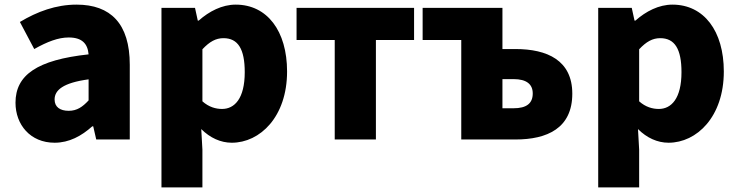

<svg xmlns="http://www.w3.org/2000/svg" viewBox="-20 -603 3192 830"><path d="M216 14C279 14 332 -15 379 -57H383L396 0H541V-323C541 -501 458 -583 311 -583C222 -583 141 -553 66 -508L128 -391C185 -423 232 -441 277 -441C335 -441 359 -414 363 -368C141 -344 47 -279 47 -159C47 -64 111 14 216 14ZM277 -124C240 -124 216 -140 216 -173C216 -213 252 -245 363 -260V-169C337 -141 313 -124 277 -124Z M678 207H855V44L850 -45C888 -7 934 14 982 14C1104 14 1221 -98 1221 -294C1221 -469 1135 -583 999 -583C940 -583 884 -554 839 -514H835L823 -569H678ZM940 -132C913 -132 883 -140 855 -165V-390C886 -423 913 -438 946 -438C1009 -438 1038 -391 1038 -291C1038 -177 994 -132 940 -132Z M1427 0H1605V-430H1770V-569H1262V-430H1427Z M1974 0H2208C2346 0 2454 -49 2454 -198C2454 -342 2346 -391 2208 -391H2152V-569H1807V-430H1974ZM2152 -135V-261H2200C2256 -261 2283 -239 2283 -199C2283 -156 2256 -135 2200 -135Z M2566 207H2743V44L2738 -45C2776 -7 2822 14 2870 14C2992 14 3109 -98 3109 -294C3109 -469 3023 -583 2887 -583C2828 -583 2772 -554 2727 -514H2723L2711 -569H2566ZM2828 -132C2801 -132 2771 -140 2743 -165V-390C2774 -423 2801 -438 2834 -438C2897 -438 2926 -391 2926 -291C2926 -177 2882 -132 2828 -132Z"/></svg>

Font: Noto Sans Korean Black
Style: Bold
Weight: 900
Designer: Ryoko NISHIZUKA (kana & ideographs); Paul D. Hunt (Latin, Greek & Cyrillic); Wenlong ZHANG (bopomofo); Sandoll Communica
Foundry: Adobe Systems Incorporated
Version: Version 1.000;PS 1;hotconv 1.0.78;makeotf.lib2.5.61930